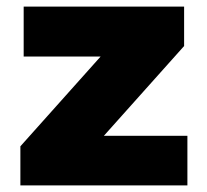

<svg xmlns="http://www.w3.org/2000/svg" viewBox="-20 -564 631 584"><path d="M52 -544V-392H286L42 -119V0H550V-151H296L540 -424V-544Z"/></svg>

Font: Argentum Sans ExtraBold
Style: Regular
Weight: 800
Designer: Julieta Ulanovsky
Foundry: Julieta Ulanovsky
Version: Version 5.001;February 15, 2019;FontCreator 11.5.0.2425 64-b